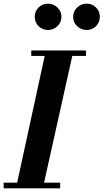

<svg xmlns="http://www.w3.org/2000/svg" viewBox="-27 -1030 566 1050"><path d="M60 0 224 -754H375L207 0ZM-7 0V-31H302V0ZM144 -724V-754H443V-724ZM446 -866Q417 -866 395 -886.9Q373 -907.7 373 -937.9Q373 -968 395 -989Q417 -1010 446 -1010Q477 -1010 498 -989.1Q519 -968.3 519 -938.1Q519 -908 498 -887Q477 -866 446 -866ZM235.6 -866Q205 -866 184 -886.9Q163 -907.7 163 -937.9Q163 -968 183.9 -989Q204.7 -1010 236 -1010Q265 -1010 287 -989.1Q309 -968.3 309 -938.1Q309 -908 287 -887Q265 -866 235.6 -866Z"/></svg>

Font: Libre Bodoni
Style: Italic
Weight: 400
Italic angle: -13°
Designer: Pablo Impallari, Rodrigo Fuenzalida
Foundry: Impallari Type
Version: Version 2.005;gftools[0.9.23]